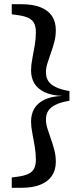

<svg xmlns="http://www.w3.org/2000/svg" viewBox="-20 -735 402 915"><path d="M311 -301V-255Q270 -248 245.5 -236Q221 -224 210 -207Q199 -190 199 -165Q199 -145 206 -122.5Q213 -100 222 -75Q231 -50 238.5 -22Q246 6 246 36Q246 76 227 103.5Q208 131 171.5 145.5Q135 160 81 160H36V111L64 107Q95 103 114.5 94Q134 85 142.5 68.5Q151 52 151 25Q151 -5 145.5 -37.5Q140 -70 134 -100.5Q128 -131 128 -156Q128 -191 143.5 -217.5Q159 -244 192 -260Q225 -276 277 -278Q225 -280 192 -296Q159 -312 143.5 -338Q128 -364 128 -400Q128 -425 134 -455.5Q140 -486 145.5 -518.5Q151 -551 151 -581Q151 -608 142.5 -624.5Q134 -641 114.5 -650Q95 -659 64 -663L36 -667V-715H81Q135 -715 171.5 -701Q208 -687 227 -659.5Q246 -632 246 -592Q246 -561 238.5 -533.5Q231 -506 222 -481Q213 -456 206 -433.5Q199 -411 199 -391Q199 -366 210 -349Q221 -332 245.5 -320Q270 -308 311 -301Z"/></svg>

Font: Source Serif 4 Medium
Style: Regular
Weight: 500
Designer: Frank Grießhammer
Foundry: Adobe Systems Incorporated
Version: Version 4.004;hotconv 1.0.116;makeotfexe 2.5.65601